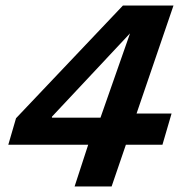

<svg xmlns="http://www.w3.org/2000/svg" viewBox="-20 -675 654 695"><path d="M10 -151 38 -247 77 -249H391L407 -264H601L568 -151ZM168 -213 38 -247 425 -655H509L502 -609L144 -227L168 -279ZM608 -655 384 0H250L323 -224L336 -227L486 -655Z"/></svg>

Font: Intel One Mono Light
Style: Italic
Weight: 300
Italic angle: -16°
Monospace: yes
Designer: Fred Shallcrass
Foundry: Frere-Jones Type LLC
Version: Version 1.004